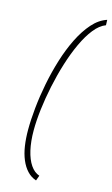

<svg xmlns="http://www.w3.org/2000/svg" viewBox="-144 -800 624 1072"><g transform="rotate(15 168.0 -264.5)"><path d="M67 -42Q67 -99 74 -168.5Q81 -238 95.5 -312Q110 -386 132 -457Q154 -528 184 -588.5Q214 -649 251.5 -691.5Q289 -734 335 -749L336 -718Q301 -705 270 -666Q239 -627 212.5 -570Q186 -513 165 -445.5Q144 -378 129 -307Q114 -236 106 -169Q98 -102 98 -47Q98 17 109.5 67Q121 117 142.5 148.5Q164 180 194 190L183 220Q153 210 131 186.5Q109 163 94.5 128.5Q80 94 73.5 51Q67 8 67 -42Z"/></g></svg>

Font: Georama ExtraCondensed Thin ExtraLight
Style: Italic
Weight: 250
Italic angle: -9°
Version: Version 1.001